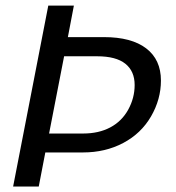

<svg xmlns="http://www.w3.org/2000/svg" viewBox="-20 -679 640 699"><path d="M282.2 -124H145L121.1 0H27.8L155.8 -658.7H249L227.1 -543.9H358.4Q458.5 -543.9 512.2 -502.9Q565.9 -461.9 565.9 -385.7Q565.9 -317.4 529.8 -255.1Q493.7 -192.9 428.5 -158.4Q363.3 -124 282.2 -124ZM470.2 -369.6Q470.2 -419.9 436.3 -447Q402.3 -474.1 333.5 -474.1H213.4L158.7 -192.9H282.7Q339.4 -192.9 381.3 -215.1Q423.3 -237.3 446.8 -279.8Q470.2 -322.3 470.2 -369.6Z"/></svg>

Font: Liberation Mono
Style: Italic
Weight: 400
Italic angle: -12°
Monospace: yes
Designer: Steve Matteson
Foundry: Ascender Corporation
Version: Version 2.1.5